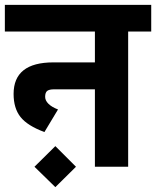

<svg xmlns="http://www.w3.org/2000/svg" viewBox="-30 -687 643 791"><path d="M0 0ZM593 -667V-557H498V0H361V-319H193Q173 -319 164.5 -312.5Q156 -306 156 -288Q156 -273 169.5 -259.5Q183 -246 209 -236L153 -143Q83 -169 54.5 -205Q26 -241 26 -300Q26 -430 190 -430H361V-557H-10V-667ZM112 0 198 -85 283 0 198 84Z"/></svg>

Font: Biryani ExtraBold
Style: Regular
Weight: 800
Designer: Dan Reynolds and Mathieu Reguer
Foundry: Dan Reynolds and Mathieu Reguer
Version: Version 1.004; ttfautohint (v1.1) -l 5 -r 5 -G 72 -x 0 -D la